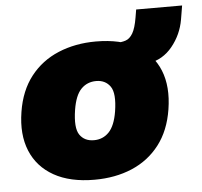

<svg xmlns="http://www.w3.org/2000/svg" viewBox="-48 -682 785 745"><g transform="rotate(-5 344.0 -310.0)"><path d="M17 0ZM291 12Q196 12 133 -23.5Q70 -59 43.5 -123.5Q17 -188 31 -275Q44 -357 87 -412Q130 -467 196 -494.5Q262 -522 342 -522Q438 -522 500 -486.5Q562 -451 588 -387Q614 -323 600 -235Q587 -153 544.5 -98Q502 -43 437 -15.5Q372 12 291 12ZM302 -141Q337 -141 360.5 -165.5Q384 -190 393 -245Q404 -315 385 -342Q366 -369 330 -369Q295 -369 271.5 -345Q248 -321 239 -265Q228 -195 246.5 -168Q265 -141 302 -141ZM539 -420 418 -497 420 -510Q442 -510 458 -515.5Q474 -521 485.5 -540.5Q497 -560 504 -602L509 -632H688L679 -578Q669 -520 632 -474.5Q595 -429 539 -420Z"/></g></svg>

Font: Winston Black
Style: Italic
Weight: 900
Italic angle: -9°
Designer: Original fonts by Vernon Adams / Changes by Cristiano Sobral
Foundry: VOriginal fonts by Vernon Adams / Changes by Cristiano Sobral
Version: Version 2.503;July 17, 2020;FontCreator 13.0.0.2655 64-bit